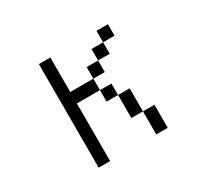

<svg xmlns="http://www.w3.org/2000/svg" viewBox="-148 -919 1296 1204"><g transform="rotate(-30 500.0 -317.0)"><path d="M250 57.6V-692.4H333V-442.4H500V-526.4H583V-609.4H667V-692.4H750V-609.4H667V-526.4H583V-442.4H500V-359.4H583V-276.4H667V-109.4H750V57.6H667V-109.4H583V-276.4H500V-359.4H333V57.6Z"/></g></svg>

Font: KH Dot Kodenmachou 12
Style: Regular
Weight: 400
Designer: Original version for X68000 by Keitarou Hiraki (http://hp.vector.co.jp/authors/VA000874/) / TrueType conversion by Homem
Version: Version 1.00.20150527